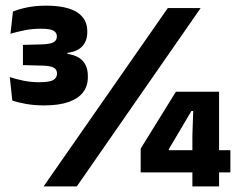

<svg xmlns="http://www.w3.org/2000/svg" viewBox="-20 -668 854 688"><path d="M137.9 -290.3Q102.8 -290.3 72.7 -295.7Q42.6 -301.1 24.1 -307.9L15.1 -391.7Q36.8 -384.4 64.1 -378.9Q91.4 -373.4 121.1 -373.4Q158.4 -373.4 171.3 -381.6Q184.2 -389.8 184.2 -403.2V-405Q184.2 -411.5 181.6 -416.5Q179.1 -421.6 173.5 -425Q167.8 -428.4 158.3 -430.4Q148.7 -432.3 134.1 -432.8L62.2 -434.7V-507.2L131 -509Q159.6 -510 171.6 -516.5Q183.7 -523 183.7 -536.7V-538.3Q183.7 -551.6 171.2 -558.3Q158.8 -565.1 127 -565.1Q93.9 -565.1 65.4 -559Q36.9 -553 17.5 -547L26.4 -626.6Q48 -635.5 78.1 -641.6Q108.2 -647.7 144.7 -647.7Q218.8 -647.7 255.7 -624.3Q292.7 -600.9 292.7 -556.5V-552.3Q292.7 -522.2 275.6 -502.9Q258.6 -483.6 221.6 -478.5V-466.3L214.9 -476Q257.9 -470.5 276.4 -450.1Q294.8 -429.8 294.8 -395.6V-390.8Q294.8 -360.4 277.9 -337.6Q261 -314.9 226.1 -302.6Q191.2 -290.3 137.9 -290.3ZM136.2 0 581.2 -639H698.9L255.2 0ZM669.4 0V-181.7L672.3 -270.3H666L584.9 -133.5V-102.2L540.6 -129.8H805.5V-50.2H484.1V-135.5L610.3 -339.3H765V0Z"/></svg>

Font: Anek Odia Medium
Style: Regular
Weight: 500
Designer: Yesha Goshar & Mahesh Sahu (Odia), Yesha Goshar (Latin)
Foundry: Ek Type
Version: Version 1.003